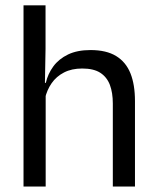

<svg xmlns="http://www.w3.org/2000/svg" viewBox="-20 -682 573 702"><path d="M392.5 0V-303.5Q392.5 -343 381.8 -371.5Q371 -400 346.8 -415.8Q322.5 -431.5 280.5 -431.5Q242 -431.5 214 -417Q186 -402.5 168.8 -377.8Q151.5 -353 144.5 -321.5L126.5 -379H147.5Q155 -412 175 -439.2Q195 -466.5 228.8 -482.8Q262.5 -499 311 -499Q369 -499 404.8 -477Q440.5 -455 457 -413.8Q473.5 -372.5 473.5 -312.5V0ZM66 0V-662.5H146.5V-503.5L144 -363.5L147 -357V0Z"/></svg>

Font: Anek Bangla
Style: Regular
Weight: 400
Designer: Sulekha Rajkumar (Bangla), Yesha Goshar (Latin)
Foundry: Ek Type
Version: Version 1.003